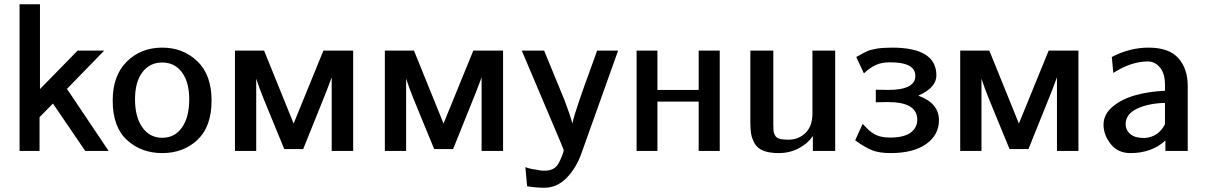

<svg xmlns="http://www.w3.org/2000/svg" viewBox="-20 -710 5679 903"><path d="M72 0V-690H168V-291Q197 -321 256.5 -381.5Q316 -442 345 -472H470L295 -292L491 0H381L229 -223Q186 -180 166 -159V0Z M510 -237Q510 -355 576.5 -420.5Q643 -486 743 -486Q841 -486 908 -422Q975 -358 975 -237Q975 -115 909 -52.5Q843 10 743 10Q644 10 577 -51.5Q510 -113 510 -237ZM615 -243Q615 -160 649.5 -111Q684 -62 743 -62Q802 -62 836 -110.5Q870 -159 870 -243Q870 -323 836 -369.5Q802 -416 743 -416Q684 -416 649.5 -370Q615 -324 615 -243Z M1085 0V-472H1222L1361 -129L1501 -472H1641V0H1540V-284V-346L1515 -280L1406 -9H1317Q1297 -58 1268 -128Q1239 -198 1219 -247.5Q1199 -297 1185 -340V0Z M1790 0V-472H1927L2066 -129L2206 -472H2346V0H2245V-284V-346L2220 -280L2111 -9H2022Q2002 -58 1973 -128Q1944 -198 1924 -247.5Q1904 -297 1890 -340V0Z M2434 -472H2539Q2561 -420 2635 -239Q2663 -165 2672 -129Q2678 -160 2703.5 -234.5Q2729 -309 2757 -385Q2785 -461 2788 -472H2887L2715 10Q2691 79 2645.5 126Q2600 173 2540 173Q2501 173 2459 166L2451 76Q2474 85 2503 88Q2533 96 2562 91Q2589 85 2602 66Q2615 47 2628 10Q2631 1 2631 -5Q2629 -11 2623.5 -23.5Q2618 -36 2617 -40Z M2974 0V-472H3072V-287H3266V-472H3365V0H3266V-232H3072V0Z M3509 -133V-472H3617V-124Q3617 -103 3618 -93.5Q3619 -84 3625.5 -72.5Q3632 -61 3647 -57Q3662 -53 3688 -53Q3736 -53 3768.5 -85Q3801 -117 3801 -176V-472H3908V0H3803V-70Q3779 -35 3736.5 -12.5Q3694 10 3642 10Q3598 10 3569.5 -1.5Q3541 -13 3528.5 -36.5Q3516 -60 3512.5 -81Q3509 -102 3509 -133Z M4002 -50 4037 -127Q4038 -127 4058 -106Q4078 -85 4103 -74Q4128 -63 4166 -63Q4231 -63 4262.5 -86Q4294 -109 4294 -147Q4294 -230 4156 -230Q4118 -230 4099 -229V-288Q4121 -288 4138 -287.5Q4155 -287 4156 -287Q4285 -287 4285 -353Q4285 -417 4166 -417Q4128 -417 4100.5 -405Q4073 -393 4043 -365L4007 -442Q4041 -461 4057 -468.5Q4073 -476 4102 -481Q4131 -486 4176 -486Q4384 -486 4384 -355Q4384 -298 4299 -260Q4396 -225 4396 -145Q4396 -75 4335.5 -32.5Q4275 10 4169 10Q4116 10 4082.5 -3Q4049 -16 4002 -50Z M4496 0V-472H4633L4772 -129L4912 -472H5052V0H4951V-284V-346L4926 -280L4817 -9H4728Q4708 -58 4679 -128Q4650 -198 4630 -247.5Q4610 -297 4596 -340V0Z M5459 -283V-312Q5459 -364 5435.5 -392.5Q5412 -421 5379 -421Q5300 -421 5216 -367L5209 -442Q5293 -486 5382 -486Q5478 -486 5522 -436.5Q5566 -387 5566 -306V0H5461V-49Q5396 10 5297 10Q5237 10 5203.5 -33Q5170 -76 5170 -124Q5170 -172 5212.5 -208Q5255 -244 5319.5 -262Q5384 -280 5459 -283ZM5274 -126Q5274 -101 5291.5 -83.5Q5309 -66 5336 -63Q5345 -61 5364 -61Q5429 -66 5459 -126V-226Q5380 -224 5327 -198.5Q5274 -173 5274 -126Z"/></svg>

Font: Coval
Style: Medium
Weight: 500
Foundry: Context Ltd
Version: Version 001.000